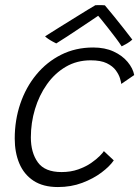

<svg xmlns="http://www.w3.org/2000/svg" viewBox="-20 -734 553 756"><path d="M428 -102.5Q412 -79 379.8 -54.8Q347.5 -30.5 303.8 -14Q260 2.5 208 2.5Q150 2.5 112.2 -22.2Q74.5 -47 56.2 -90.2Q38 -133.5 38 -188.5Q38 -261 60 -325.8Q82 -390.5 123 -440.2Q164 -490 220.8 -518.5Q277.5 -547 347 -547Q393 -547 427.2 -531.2Q461.5 -515.5 482.5 -490.2Q503.5 -465 508.5 -438.5L457.5 -403.5Q457 -410.5 452.5 -425.5Q448 -440.5 436 -457Q424 -473.5 400.5 -485Q377 -496.5 337 -496.5Q282.5 -496.5 239 -471Q195.5 -445.5 164.8 -402Q134 -358.5 117.8 -304.5Q101.5 -250.5 101.5 -193Q101.5 -133 129 -94.8Q156.5 -56.5 222.5 -56.5Q258.5 -56.5 288 -67Q317.5 -77.5 338.8 -92.2Q360 -107 373 -120.2Q386 -133.5 389 -139ZM393 -713Q409 -694.5 428.2 -670.5Q447.5 -646.5 466.8 -622.2Q486 -598 501 -578Q491.5 -569.5 480.5 -563Q469.5 -556.5 459 -551.5Q450.5 -565 435.8 -584.5Q421 -604 405.5 -623.8Q390 -643.5 378.2 -658Q366.5 -672.5 363.5 -675.5H372Q367.5 -672.5 346.8 -658.5Q326 -644.5 298.2 -626Q270.5 -607.5 244.2 -590.2Q218 -573 201.5 -563Q197.5 -565 188 -570Q178.5 -575 169.8 -581Q161 -587 157.5 -591Q183 -607 213.2 -626Q243.5 -645 272.8 -663Q302 -681 324.2 -694.8Q346.5 -708.5 355.5 -713.5Q360 -713.5 366.8 -713.8Q373.5 -714 380.8 -713.8Q388 -713.5 393 -713Z"/></svg>

Font: Grandstander Thin ExtraLight
Style: Italic
Weight: 250
Italic angle: -15°
Version: Version 1.200